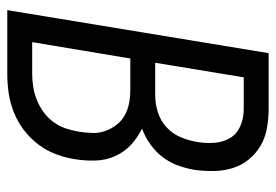

<svg xmlns="http://www.w3.org/2000/svg" viewBox="-138 -638 775 540"><g transform="rotate(90 250.0 -367.5)"><path d="M188 0H8L129 -735H287Q314 -735 341 -730Q368 -725 390 -712Q412 -699 428.5 -678.5Q445 -658 452.5 -633Q460 -608 460.5 -580.5Q461 -553 457 -525Q453 -502 444.5 -479Q436 -456 421 -436.5Q406 -417 385 -402Q364 -387 341 -379Q366 -367 386.5 -348Q407 -329 418.5 -303.5Q430 -278 431 -248.5Q432 -219 427 -189Q423 -163 413 -136.5Q403 -110 385.5 -87Q368 -64 345 -46.5Q322 -29 295.5 -18.5Q269 -8 242 -4Q215 0 188 0ZM156 -416H248Q271 -416 295 -423.5Q319 -431 337.5 -448Q356 -465 365.5 -488Q375 -511 379 -535Q383 -559 381 -583.5Q379 -608 367.5 -627Q356 -646 334 -655.5Q312 -665 287 -665H197ZM98 -70H187Q206 -70 224.5 -73Q243 -76 261.5 -83.5Q280 -91 296 -103Q312 -115 323.5 -131Q335 -147 341 -165.5Q347 -184 350 -202Q353 -221 353.5 -240Q354 -259 347.5 -276.5Q341 -294 330 -308Q319 -322 303.5 -330.5Q288 -339 269.5 -342.5Q251 -346 231 -346H144Z"/></g></svg>

Font: Iosevka Custom
Style: Italic
Weight: 400
Italic angle: -9°
Monospace: yes
Designer: Belleve Invis
Foundry: Belleve Invis
Version: Version 30.3.3; ttfautohint (v1.8.3)